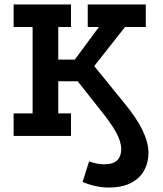

<svg xmlns="http://www.w3.org/2000/svg" viewBox="-20 -609 732 860"><path d="M467 231Q440 231 410.5 225Q381 219 350 206L379 114Q416 127 446 127Q487 127 505 109Q523 91 523 59Q523 25 499.5 -17Q476 -59 434 -111L328 -245H241V-101H298V0H41V-101H126V-488H41V-589H298V-488H241V-342H315L423 -488H373V-589H633V-488H540L402 -313L537 -147Q593 -79 619 -24.5Q645 30 645 76Q645 120 625 155.5Q605 191 565.5 211Q526 231 467 231Z"/></svg>

Font: Podkova
Style: Bold
Weight: 700
Designer: Ilya Yudin
Foundry: Cyreal (www.cyreal.org)
Version: Version 2.102; ttfautohint (v1.8.1.43-b0c9)